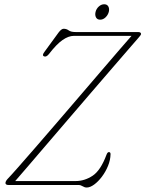

<svg xmlns="http://www.w3.org/2000/svg" viewBox="-20 -846 665 878"><path d="M339.5 0H20Q5 0 5 -9Q5 -17 14.5 -27.5Q29 -42.5 62.5 -80.5Q96 -118.5 142 -171.5Q188 -224.5 240.2 -285.2Q292.5 -346 345.2 -407.5Q398 -469 445.2 -524.2Q492.5 -579.5 528.2 -620.8Q564 -662 581.5 -682H317.5Q293.5 -682 266 -663Q238.5 -644 203.5 -598.5Q191 -583.5 181 -588.5Q170.5 -593 184.5 -610.5L248 -697.5Q261 -714.5 271 -714.5Q284 -714.5 294.2 -707Q304.5 -699.5 325 -699.5H611Q625 -699.5 625 -690.5Q624.5 -685.5 613.5 -673.5Q603 -661.5 571.8 -625.5Q540.5 -589.5 495.5 -537.2Q450.5 -485 398 -424Q345.5 -363 292 -300.5Q238.5 -238 190 -181.5Q141.5 -125 104.8 -82Q68 -39 49.5 -18H325Q367 -18 403.8 -42.5Q440.5 -67 467 -138.5Q471.5 -150.5 478 -150.5Q485.5 -150.5 485.5 -141Q485 -114.5 474 -87.5Q463 -60.5 446 -38Q429 -15.5 410.5 -2Q392 11.5 376.5 11.5Q367 11.5 358 5.8Q349 0 339.5 0ZM438 -756Q424.5 -756 419 -766.5Q413.5 -777 417 -791.5Q420.5 -806 431.8 -816.2Q443 -826.5 456.5 -826.5Q470 -826.5 475.5 -816.2Q481 -806 477.5 -791.5Q473.5 -777 462.5 -766.5Q451.5 -756 438 -756Z"/></svg>

Font: Fraunces 72pt S050 Thin
Style: Italic
Weight: 100
Italic angle: -16°
Version: Version 1.000; ttfautohint (v1.8.3)